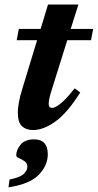

<svg xmlns="http://www.w3.org/2000/svg" viewBox="-20 -560 430 846"><path d="M211.5 -175.5Q200 -140 197.2 -125.2Q194.5 -110.5 194.5 -102.5Q194.5 -84.5 209.5 -84.5Q223.5 -84.5 248.8 -105.2Q274 -126 309 -171L333.5 -152.5Q276.5 -62 224 -24.5Q171.5 13 125.5 13Q95 13 76.8 -3.8Q58.5 -20.5 58.5 -65.5Q58.5 -83 63.5 -110.5Q68.5 -138 79.5 -172.5L143.5 -383H53.5L63 -432.5H159L191.5 -540H325.5L291.5 -432.5H390.5L381 -383H276.5ZM51.5 125.5Q51.5 100 71 77Q90.5 54 129.5 54Q190.5 54 190.5 119.5Q190.5 169 151 210Q111.5 251 17.5 265.5L22 231Q69.5 221.5 85 206Q100.5 190.5 100.5 174.5Q100.5 159 88.2 150.5Q76 142 63.8 136.8Q51.5 131.5 51.5 125.5Z"/></svg>

Font: Newsreader Text
Style: Bold Italic
Weight: 700
Italic angle: -17°
Designer: Hugues Gentile
Foundry: Production Type
Version: Version 1.001